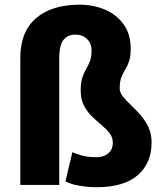

<svg xmlns="http://www.w3.org/2000/svg" viewBox="-20 -782 689 812"><path d="M230.5 -533.7V0H65.9V-536.6Q65.9 -648.4 132.6 -705.3Q199.2 -762.2 316.4 -762.2Q375 -762.2 424.1 -741.2Q473.1 -720.2 502.9 -679Q532.7 -637.7 532.7 -576.7Q532.7 -541.5 525.6 -521.7Q518.6 -502 509.5 -487.5Q500.5 -473.1 493.4 -455.6Q486.3 -438 486.3 -407.7Q486.3 -390.6 500 -373.5Q513.7 -356.4 533.7 -337.6Q553.7 -318.8 573.7 -296.1Q593.8 -273.4 607.4 -244.9Q621.1 -216.3 621.1 -179.7Q621.1 -91.8 562.3 -41Q503.4 9.8 388.2 9.8Q351.6 9.8 314.5 3.2Q277.3 -3.4 256.8 -15.1L286.1 -138.7Q300.8 -130.9 326.9 -124Q353 -117.2 388.7 -117.2Q418 -117.2 437.5 -133.1Q457 -148.9 457 -178.2Q457 -201.2 443.4 -218.8Q429.7 -236.3 409.4 -253.2Q389.2 -270 368.9 -289.6Q348.6 -309.1 335 -335.4Q321.3 -361.8 321.3 -398.9Q321.3 -433.1 328.1 -453.6Q335 -474.1 344.2 -489.7Q353.5 -505.4 360.4 -523.4Q367.2 -541.5 367.2 -569.8Q367.2 -598.6 347.9 -617.2Q328.6 -635.7 298.3 -635.7Q268.1 -635.7 249.3 -614.3Q230.5 -592.8 230.5 -533.7Z"/></svg>

Font: Vazirmatn FD Black
Style: Regular
Weight: 900
Designer: Saber Rastikerdar
Foundry: Saber Rastikerdar
Version: Version 33.003